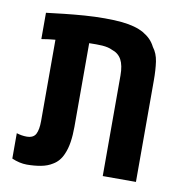

<svg xmlns="http://www.w3.org/2000/svg" viewBox="-75 -712 760 790"><g transform="rotate(10 305.0 -317.0)"><path d="M87.9 7.8Q73.2 7.8 57.1 4.2Q41 0.5 25.4 -6.3V-112.3Q46.9 -105.5 67.4 -105.5Q95.7 -105.5 105.5 -124.3Q115.2 -143.1 115.2 -179.2V-518.6Q101.1 -517.6 86.7 -515.6Q72.3 -513.7 57.6 -511.2V-621.1Q92.8 -625.5 133.1 -629.9Q173.3 -634.3 216.1 -637.5Q258.8 -640.6 300.3 -640.6Q342.3 -640.6 372.1 -637.5Q401.9 -634.3 423.8 -628.2Q445.8 -622.1 463.4 -612.3Q481 -602.1 493.7 -589.4Q506.3 -576.7 515.1 -559.1Q533.2 -535.6 538.1 -502Q543 -468.3 543 -422.9V0H404.3V-419.9Q404.3 -462.4 391.4 -486.1Q378.4 -509.8 350.6 -518.6Q335 -526.4 309.1 -528.3Q297.9 -528.8 284.2 -529.1Q270.5 -529.3 254.4 -528.8V-179.2Q254.4 -144.5 250 -115.5Q245.6 -86.4 235.4 -63.5Q221.7 -31.2 194.8 -15.6Q174.3 -2.4 146.7 2.7Q119.1 7.8 87.9 7.8Z"/></g></svg>

Font: Open Sans SemiCondensed
Style: Bold
Weight: 700
Width: 4
Designer: Monotype Design Team
Foundry: Monotype Imaging Inc.
Version: Version 3.003